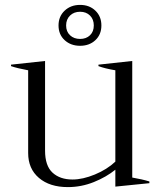

<svg xmlns="http://www.w3.org/2000/svg" viewBox="-20 -754 655 784"><path d="M219 -650Q219 -687 244 -710.5Q269 -734 307 -734Q345 -734 369.5 -710.5Q394 -687 394 -650Q394 -613 369.5 -590Q345 -567 307 -567Q269 -567 244 -590Q219 -613 219 -650ZM250 -650Q250 -625 266 -610Q282 -595 307 -595Q332 -595 347.5 -610Q363 -625 363 -650Q363 -675 347.5 -690.5Q332 -706 307 -706Q282 -706 266 -690.5Q250 -675 250 -650ZM590 -13V-6L451 8V-61Q414 -31 363 -10.5Q312 10 257 10Q183 10 139 -27.5Q95 -65 95 -129V-467Q51 -475 25 -484V-490L164 -505V-139Q164 -77 194.5 -49Q225 -21 276 -21Q318 -21 367.5 -41.5Q417 -62 451 -94V-467Q409 -474 382 -484V-490L520 -505V-29Q561 -22 590 -13Z"/></svg>

Font: Trirong Light
Style: Regular
Weight: 300
Designer: Katatrad Team
Foundry: CadsonDemak
Version: Version 1.001